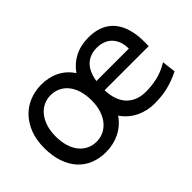

<svg xmlns="http://www.w3.org/2000/svg" viewBox="-79 -781 1066 1066"><g transform="rotate(-45 454.0 -248.0)"><path d="M46.4 -247.6Q46.4 -310.5 65.4 -359.1Q84.5 -407.7 116.7 -440.7Q148.9 -473.6 191.9 -490.7Q234.9 -507.8 283.2 -507.8Q342.8 -507.8 389.9 -484.1Q437 -460.4 466.8 -414.6Q497.6 -459 544.7 -483.4Q591.8 -507.8 654.3 -507.8Q694.3 -507.8 725.1 -498.3Q755.9 -488.8 778.3 -471.9Q800.8 -455.1 815.9 -432.6Q831.1 -410.2 840.1 -384.3Q849.1 -358.4 853 -330.3Q856.9 -302.2 856.9 -274.9V-255.9Q856.9 -243.7 856.4 -236.8H510.3Q511.7 -193.8 523.7 -162.1Q535.6 -130.4 556.4 -109.6Q577.1 -88.9 605.2 -78.6Q633.3 -68.4 666.5 -68.4Q713.9 -68.4 759.3 -79.1Q804.7 -89.8 849.6 -117.2L859.4 -36.6Q833.5 -23.4 808.6 -14.2Q783.7 -4.9 758.8 1Q733.9 6.8 708.3 9.5Q682.6 12.2 654.3 12.2Q625.5 12.2 598.4 6.1Q571.3 0 546.9 -12Q522.5 -23.9 501.2 -42Q480 -60.1 463.9 -84Q431.2 -36.6 381.3 -12.2Q331.5 12.2 273.4 12.2Q223.1 12.2 181.4 -4.6Q139.6 -21.5 109.6 -54.4Q79.6 -87.4 63 -136Q46.4 -184.6 46.4 -247.6ZM136.7 -247.6Q136.7 -205.1 147 -171.4Q157.2 -137.7 176 -114.3Q194.8 -90.8 220.7 -78.4Q246.6 -65.9 278.3 -65.9Q307.6 -65.9 333.5 -78.4Q359.4 -90.8 378.7 -114.3Q397.9 -137.7 408.9 -171.4Q419.9 -205.1 419.9 -247.6Q419.9 -290.5 409.7 -324.2Q399.4 -357.9 380.6 -381.3Q361.8 -404.8 335.7 -417.2Q309.6 -429.7 278.3 -429.7Q248.5 -429.7 222.7 -417.2Q196.8 -404.8 177.7 -381.3Q158.7 -357.9 147.7 -324.2Q136.7 -290.5 136.7 -247.6ZM647 -434.6Q593.3 -434.6 559.1 -403.1Q524.9 -371.6 514.2 -305.2H769Q769 -336.4 760 -360.6Q751 -384.8 734.6 -401.4Q718.3 -418 695.8 -426.3Q673.3 -434.6 647 -434.6Z"/></g></svg>

Font: Andika Compact
Style: Regular
Weight: 400
Designer: Victor Gaultney, Annie Olsen, Julie Remington, Don Collingsworth, Eric Hays, Becca Hirsbrunner
Foundry: SIL International
Version: Version 5.000 ; LnSpcTght